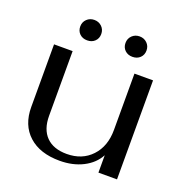

<svg xmlns="http://www.w3.org/2000/svg" viewBox="-122 -772 861 893"><g transform="rotate(20 308.5 -325.5)"><path d="M58 -180V-490H150V-170Q150 -103 185.5 -67Q221 -31 287 -31Q363 -31 409.5 -80.5Q456 -130 456 -211V-490H548V0H456V-86Q432 -41 382 -15.5Q332 10 267 10Q169 10 113.5 -40.5Q58 -91 58 -180ZM144 -610Q144 -632 159 -646.5Q174 -661 196 -661Q218 -661 233 -646.5Q248 -632 248 -610Q248 -588 233.5 -574Q219 -560 196 -560Q173 -560 158.5 -574Q144 -588 144 -610ZM368 -610Q368 -632 383 -646.5Q398 -661 420 -661Q442 -661 457 -646.5Q472 -632 472 -610Q472 -588 457.5 -574Q443 -560 420 -560Q397 -560 382.5 -574Q368 -588 368 -610Z"/></g></svg>

Font: Fahkwang
Style: Regular
Weight: 400
Version: Version 1.000; ttfautohint (v1.6)